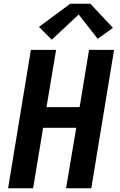

<svg xmlns="http://www.w3.org/2000/svg" viewBox="-20 -1000 640 1020"><path d="M23 0 144 -735H278L227 -431H403L453 -735H586L465 0H331L385 -321H209L156 0ZM255 -789 187 -857 353 -980H460L580 -852L499 -794L398 -923Z"/></svg>

Font: Iosevka SS04 XBd Ex Obl
Style: Regular
Weight: 800
Width: 7
Italic angle: -9°
Monospace: yes
Designer: Belleve Invis
Foundry: Belleve Invis
Version: Version 19.0.0; ttfautohint (v1.8.4)